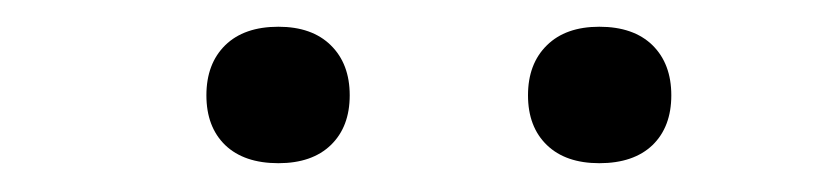

<svg xmlns="http://www.w3.org/2000/svg" viewBox="-20 -780 603 140"><path d="M417 -661Q392.5 -661 378.8 -674.2Q365 -687.5 365 -710.5Q365 -733.5 378.8 -747Q392.5 -760.5 417 -760.5Q442 -760.5 455.8 -747Q469.5 -733.5 469.5 -710.5Q469.5 -687.5 455.8 -674.2Q442 -661 417 -661ZM183 -661Q158 -661 144.2 -674.2Q130.5 -687.5 130.5 -710.5Q130.5 -733.5 144.2 -747Q158 -760.5 183 -760.5Q207.5 -760.5 221.2 -747Q235 -733.5 235 -710.5Q235 -687.5 221.2 -674.2Q207.5 -661 183 -661Z"/></svg>

Font: Encode Sans SemiExpanded
Style: Regular
Weight: 400
Width: 6
Designer: Multiple Designers
Foundry: Impallari Type
Version: Version 3.002